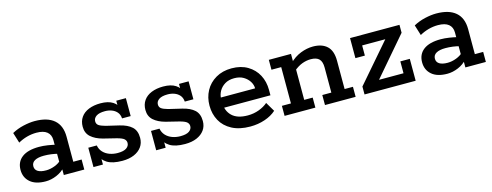

<svg xmlns="http://www.w3.org/2000/svg" viewBox="-22 -856 3365 1313"><g transform="rotate(-15 1660.5 -199.5)"><path d="M188 10Q116 10 78 -23Q40 -56 40 -110Q40 -167 81.5 -198.5Q123 -230 203 -230Q230 -230 263.5 -225Q297 -220 326 -212L310 -201V-249Q310 -287 285 -307.5Q260 -328 210 -328Q176 -328 143 -319Q110 -310 80 -293L57 -367Q95 -388 139 -398Q183 -408 219 -408Q309 -408 356 -367.5Q403 -327 403 -248V-71H462V0H317V-64L330 -53Q304 -23 265 -6.5Q226 10 188 10ZM209 -62Q239 -62 270.5 -74Q302 -86 319 -105L310 -77V-174L326 -148Q298 -156 271 -159.5Q244 -163 219 -163Q177 -163 154 -150Q131 -137 131 -111Q131 -87 151 -74.5Q171 -62 209 -62Z M730 10Q660 10 622.5 -13.5Q585 -37 571 -79L594 -86V0H527V-137H587Q592 -109 610 -89.5Q628 -70 655 -60Q682 -50 713 -50Q755 -50 775 -64Q795 -78 795 -100Q795 -116 782.5 -127.5Q770 -139 732 -149L639 -172Q587 -186 557 -213Q527 -240 527 -285Q527 -324 546.5 -352Q566 -380 602 -394.5Q638 -409 685 -409Q740 -409 772.5 -388Q805 -367 817 -329L795 -328V-398H863V-271H802Q800 -299 785 -316Q770 -333 748 -341Q726 -349 701 -349Q660 -349 639.5 -335Q619 -321 619 -299Q619 -280 633 -270Q647 -260 680 -251L773 -229Q828 -216 857.5 -189Q887 -162 887 -111Q887 -74 867.5 -47Q848 -20 813 -5Q778 10 730 10Z M1174 10Q1104 10 1066.5 -13.5Q1029 -37 1015 -79L1038 -86V0H971V-137H1031Q1036 -109 1054 -89.5Q1072 -70 1099 -60Q1126 -50 1157 -50Q1199 -50 1219 -64Q1239 -78 1239 -100Q1239 -116 1226.5 -127.5Q1214 -139 1176 -149L1083 -172Q1031 -186 1001 -213Q971 -240 971 -285Q971 -324 990.5 -352Q1010 -380 1046 -394.5Q1082 -409 1129 -409Q1184 -409 1216.5 -388Q1249 -367 1261 -329L1239 -328V-398H1307V-271H1246Q1244 -299 1229 -316Q1214 -333 1192 -341Q1170 -349 1145 -349Q1104 -349 1083.5 -335Q1063 -321 1063 -299Q1063 -280 1077 -270Q1091 -260 1124 -251L1217 -229Q1272 -216 1301.5 -189Q1331 -162 1331 -111Q1331 -74 1311.5 -47Q1292 -20 1257 -5Q1222 10 1174 10Z M1636 10Q1559 10 1506.5 -18Q1454 -46 1428 -93.5Q1402 -141 1402 -200Q1402 -258 1427.5 -305Q1453 -352 1501 -380Q1549 -408 1613 -408Q1679 -408 1726 -380Q1773 -352 1798 -305Q1823 -258 1823 -199V-161H1454V-234H1734Q1734 -259 1719.5 -282.5Q1705 -306 1678.5 -322Q1652 -338 1613 -338Q1574 -338 1547 -321.5Q1520 -305 1505.5 -279Q1491 -253 1491 -225V-200Q1491 -139 1528 -103.5Q1565 -68 1639 -68Q1681 -68 1718.5 -82Q1756 -96 1781 -118L1820 -52Q1788 -23 1739.5 -6.5Q1691 10 1636 10Z M1880 0V-71H1944V-328H1875V-398H2032V-338L2019 -335Q2057 -373 2101.5 -390.5Q2146 -408 2189 -408Q2253 -408 2288.5 -375Q2324 -342 2324 -271V-71H2383V0H2166V-71H2230V-249Q2230 -290 2211.5 -309Q2193 -328 2152 -328Q2122 -328 2091 -316.5Q2060 -305 2026 -276L2038 -307V-71H2098V0Z M2446 0V-56L2706 -357L2719 -328H2517V-256H2450V-398H2800V-342L2541 -40L2529 -71H2741V-155H2808V0Z M3031 10Q2959 10 2921 -23Q2883 -56 2883 -110Q2883 -167 2924.5 -198.5Q2966 -230 3046 -230Q3073 -230 3106.5 -225Q3140 -220 3169 -212L3153 -201V-249Q3153 -287 3128 -307.5Q3103 -328 3053 -328Q3019 -328 2986 -319Q2953 -310 2923 -293L2900 -367Q2938 -388 2982 -398Q3026 -408 3062 -408Q3152 -408 3199 -367.5Q3246 -327 3246 -248V-71H3305V0H3160V-64L3173 -53Q3147 -23 3108 -6.5Q3069 10 3031 10ZM3052 -62Q3082 -62 3113.5 -74Q3145 -86 3162 -105L3153 -77V-174L3169 -148Q3141 -156 3114 -159.5Q3087 -163 3062 -163Q3020 -163 2997 -150Q2974 -137 2974 -111Q2974 -87 2994 -74.5Q3014 -62 3052 -62Z"/></g></svg>

Font: Rokkitt SemiBold Medium
Style: Regular
Weight: 500
Version: Version 3.103